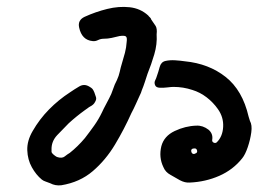

<svg xmlns="http://www.w3.org/2000/svg" viewBox="-20 -544 828 570"><path d="M445 -442Q447 -413 438 -382.5Q429 -352 418 -325Q414 -313 410 -300.5Q406 -288 401 -276Q400 -272 398.5 -268.5Q397 -265 395 -261Q389 -248 383 -234.5Q377 -221 370 -208Q349 -161 321.5 -115Q294 -69 255.5 -36Q217 -3 162 6Q144 8 129 0Q122 -3 115.5 -5Q109 -7 104 -11Q87 -25 74.5 -47.5Q62 -70 61 -98Q60 -126 77 -155Q97 -190 125.5 -219Q154 -248 188 -270Q201 -279 215.5 -287.5Q230 -296 245 -287Q252 -283 254.5 -280Q257 -277 260 -270Q263 -262 265 -255.5Q267 -249 262 -241Q258 -233 248 -228Q244 -226 240.5 -223Q237 -220 232 -217Q207 -199 184 -178Q168 -162 150 -143Q132 -124 133 -99V-93Q134 -89 139.5 -84.5Q145 -80 149 -78Q164 -73 172 -79.5Q180 -86 187 -90Q211 -109 232 -134Q246 -152 259.5 -171Q273 -190 283 -211Q288 -222 293.5 -232Q299 -242 304 -252Q311 -265 315.5 -279Q320 -293 327 -306Q333 -319 335.5 -331Q338 -343 342 -356Q347 -372 351 -387.5Q355 -403 356 -419Q358 -433 353.5 -436Q349 -439 335 -437Q323 -434 311.5 -431.5Q300 -429 288 -429Q279 -429 271 -425Q263 -421 255 -422Q223 -425 215 -462Q210 -484 231 -494Q264 -509 298.5 -517.5Q333 -526 365 -522.5Q397 -519 420 -498Q422 -495 425 -492.5Q428 -490 429 -486Q437 -475 442 -467Q447 -459 445 -442ZM722 -185Q729 -173 726 -151Q723 -129 715.5 -107Q708 -85 699 -74Q672 -40 631 -22Q590 -4 543 -2Q529 -1 514 -9Q507 -13 500 -17Q493 -21 486 -25Q471 -33 465 -48Q451 -77 459 -110Q467 -140 498.5 -155Q530 -170 563 -171Q582 -172 599 -159Q613 -147 610 -129Q609 -123 614.5 -120.5Q620 -118 624 -122Q641 -139 642.5 -167.5Q644 -196 627 -220Q613 -240 593.5 -255Q574 -270 551 -277Q524 -286 495 -286Q489 -286 477 -284.5Q465 -283 454.5 -283.5Q444 -284 441 -290Q437 -298 440.5 -305Q444 -312 446 -319Q450 -330 454 -345Q458 -360 471 -363Q484 -366 500 -365Q516 -364 529 -362Q600 -355 650 -315.5Q700 -276 718 -198Q719 -195 720 -191.5Q721 -188 722 -185ZM559 -88Q567 -90 565 -97.5Q563 -105 555 -103H553Q546 -101 548 -93.5Q550 -86 557 -87Z"/></svg>

Font: Slackside One
Style: Regular
Weight: 400
Version: Version 1.000